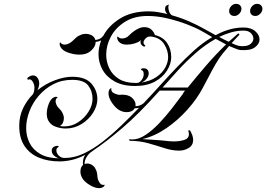

<svg xmlns="http://www.w3.org/2000/svg" viewBox="-20 -721 1384 998"><path d="M496 257Q474 257 448.5 242Q423 227 411 210Q398 191 398 171Q398 147 412 136Q411 133 411 130Q411 127 411 124Q411 116 413 107Q415 98 419 91L423 84Q386 103 352.5 110.5Q319 118 290 118Q230 118 182.5 98.5Q135 79 107.5 38Q80 -3 80 -67Q80 -117 100 -158.5Q120 -200 151 -231Q156 -239 157.5 -248.5Q159 -258 159 -265Q159 -282 150 -296.5Q141 -311 130 -308Q129 -308 128.5 -307.5Q128 -307 127 -307Q122 -307 122 -311Q122 -318 131 -322Q141 -329 152 -329Q166 -329 175 -316.5Q184 -304 184 -284Q182 -267 175 -252Q217 -286 266 -304Q315 -322 355 -322Q424 -322 455 -286.5Q486 -251 486 -206Q486 -170 463.5 -134.5Q441 -99 403.5 -76Q366 -53 322 -53Q296 -53 270 -62Q269 -63 268 -63Q267 -63 266 -64Q250 -69 236.5 -86Q223 -103 223 -130Q223 -154 233.5 -181.5Q244 -209 262 -216Q268 -218 270 -218Q274 -218 276.5 -216.5Q279 -215 280 -214Q269 -209 269 -194Q269 -186 273.5 -176.5Q278 -167 283 -162Q290 -155 297.5 -146Q305 -137 310 -121Q311 -117 311.5 -113.5Q312 -110 312 -106Q312 -94 307 -83Q302 -72 291 -66Q297 -65 302.5 -64.5Q308 -64 314 -64Q354 -64 387 -86Q420 -108 440.5 -141Q461 -174 461 -207Q461 -247 438.5 -276.5Q416 -306 355 -306Q301 -306 257.5 -283.5Q214 -261 182 -224Q150 -187 133 -142.5Q116 -98 116 -55Q116 -14 133.5 21.5Q151 57 188.5 79Q226 101 286 102Q270 97 259.5 86.5Q249 76 249 63Q249 49 258.5 43Q268 37 277 37Q283 37 285 39.5Q287 42 280 46Q273 50 273 61Q273 71 279 80Q283 87 292.5 93.5Q302 100 316 100H318Q366 100 415 77Q464 54 513 16Q562 -22 610 -68Q658 -114 703 -161Q693 -158 679 -158V-157Q668 -138 638 -138Q620 -138 601 -148Q581 -159 562.5 -186Q544 -213 544 -236Q544 -239 544.5 -242.5Q545 -246 546 -249Q549 -258 553 -260.5Q557 -263 559 -263Q555 -245 572.5 -236.5Q590 -228 603 -228Q606 -228 609.5 -228.5Q613 -229 616 -229Q624 -229 633.5 -227.5Q643 -226 654 -221Q668 -214 677.5 -199.5Q687 -185 684 -169Q707 -169 726 -184Q776 -237 821.5 -287.5Q867 -338 904 -376Q942 -416 987 -457Q1032 -498 1083 -528Q1064 -539 1048 -548.5Q1032 -558 1022 -563Q995 -578 949 -595.5Q903 -613 850 -625.5Q797 -638 748 -638Q678 -638 629.5 -607.5Q581 -577 556.5 -531Q532 -485 532 -437Q532 -399 548.5 -365Q565 -331 598.5 -310.5Q632 -290 682 -290Q687 -290 691.5 -290Q696 -290 700 -291Q710 -296 716.5 -305.5Q723 -315 725 -322Q727 -330 727 -336Q727 -343 724.5 -349Q722 -355 717 -356Q713 -357 713 -360Q713 -366 727 -366Q740 -366 746.5 -358.5Q753 -351 753 -340Q753 -328 746 -317Q735 -300 715 -292Q761 -299 792 -320Q823 -341 838.5 -369Q854 -397 854 -424Q854 -459 833 -492Q812 -525 766 -531Q762 -531 757.5 -531Q753 -531 748 -529Q739 -525 732.5 -516.5Q726 -508 726 -500Q726 -491 733 -487Q735 -486 735 -483Q735 -479 730 -479Q721 -479 712 -493Q710 -499 710 -503Q710 -506 712 -512Q708 -510 707 -508Q699 -501 679 -495Q659 -489 639 -489Q634 -489 630 -489.5Q626 -490 621 -491Q608 -494 598.5 -503.5Q589 -513 589 -527Q589 -531 591 -531Q592 -531 601 -524Q606 -521 614 -521Q635 -521 650 -536Q667 -554 689 -567Q711 -580 729 -580Q753 -580 766.5 -567.5Q780 -555 785 -539Q827 -529 848.5 -497.5Q870 -466 870 -424Q870 -389 848 -354Q826 -319 784.5 -296.5Q743 -274 682 -274Q618 -274 576 -297.5Q534 -321 513 -358.5Q492 -396 492 -439Q492 -474 506 -511Q499 -508 492.5 -506Q486 -504 477 -503Q478 -481 455 -459Q432 -437 393 -437Q364 -437 333 -448Q302 -459 293 -480Q290 -488 290 -492Q290 -499 294 -501Q301 -489 316 -489Q327 -489 338.5 -495Q350 -501 357 -508Q365 -516 375.5 -525.5Q386 -535 405 -542Q414 -545 426 -545Q442 -545 456.5 -537.5Q471 -530 476 -513Q489 -515 498 -519Q507 -523 517 -535Q545 -588 604.5 -625Q664 -662 753 -662Q776 -662 800.5 -658Q825 -654 850 -648Q838 -660 838 -674Q838 -688 846 -692.5Q854 -697 861 -697Q855 -697 855 -682Q855 -672 860 -659Q865 -646 875 -641Q922 -628 963.5 -609.5Q1005 -591 1030 -577Q1038 -573 1057.5 -562Q1077 -551 1101 -538Q1135 -557 1171.5 -567.5Q1208 -578 1246 -578Q1285 -578 1307 -558.5Q1329 -539 1329 -516Q1329 -493 1305 -475Q1281 -457 1228 -461Q1220 -462 1205 -468Q1190 -474 1171 -482Q1164 -473 1155 -463Q1146 -453 1137 -442Q1120 -421 1101 -388.5Q1082 -356 1065 -322.5Q1048 -289 1034 -264Q1004 -207 954.5 -151.5Q905 -96 844.5 -54.5Q784 -13 720 2Q720 2 733.5 3Q747 4 766 5Q785 6 803.5 7.5Q822 9 831 10Q840 11 854.5 12.5Q869 14 885 14Q913 14 937.5 6.5Q962 -1 962 -24Q962 -33 958 -42L967 -44Q984 -16 984 6Q984 34 961 48Q938 62 912 62Q875 62 835 49Q795 36 750.5 23.5Q706 11 654 11L651 2Q655 3 659 3.5Q663 4 667 4Q701 4 737 -20Q773 -44 808 -81Q843 -118 874.5 -158.5Q906 -199 930 -232Q935 -243 942 -250H810Q700 -127 613.5 -53.5Q527 20 462 63V64H460V65Q442 76 431 94Q418 114 420 132Q426 129 434 129Q446 129 457.5 136Q469 143 475 154Q483 168 484.5 179.5Q486 191 487 201Q488 214 498 229Q508 244 524 239Q524 240 522.5 244.5Q521 249 513 253Q506 257 496 257ZM1241 -481Q1270 -481 1283.5 -493.5Q1297 -506 1297 -520Q1297 -536 1284 -549Q1271 -562 1246 -562Q1214 -562 1182 -553Q1150 -544 1119 -529Q1132 -522 1144.5 -515.5Q1157 -509 1169 -504Q1194 -527 1219 -548L1225 -541Q1221 -536 1210 -525Q1199 -514 1184 -497Q1209 -485 1220 -483Q1225 -482 1230.5 -481.5Q1236 -481 1241 -481ZM956 -266Q1003 -324 1052 -381Q1101 -438 1155 -490Q1142 -497 1128.5 -504.5Q1115 -512 1101 -519Q1047 -489 997.5 -445.5Q948 -402 904.5 -354.5Q861 -307 825 -266ZM1308 -638Q1294 -638 1287 -645.5Q1280 -653 1280 -663Q1280 -678 1291 -689.5Q1302 -701 1316 -701Q1329 -701 1336.5 -693.5Q1344 -686 1344 -675Q1344 -661 1332.5 -649.5Q1321 -638 1308 -638ZM1199 -638Q1185 -638 1178 -645.5Q1171 -653 1171 -663Q1171 -678 1182 -689.5Q1193 -701 1207 -701Q1220 -701 1227.5 -693.5Q1235 -686 1235 -675Q1235 -661 1223.5 -649.5Q1212 -638 1199 -638Z"/></svg>

Font: Fleur De Leah
Style: Regular
Weight: 400
Designer: Robert E. Leuschke
Foundry: Robert E. Leuschke
Version: Version 1.010; ttfautohint (v1.8.3)